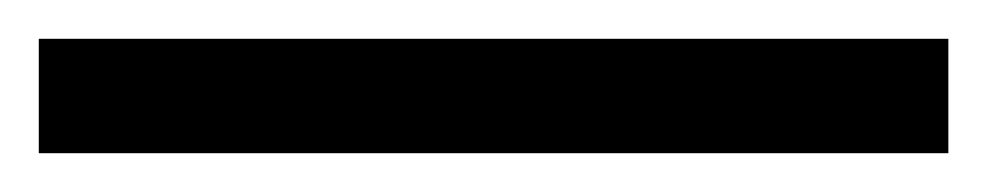

<svg xmlns="http://www.w3.org/2000/svg" viewBox="-25 -839 509 99"><path d="M-5 -760H464V-819H-5Z"/></svg>

Font: Noto Serif SemiBold
Style: Regular
Weight: 600
Designer: Monotype Design Team
Foundry: Monotype Imaging Inc.
Version: Version 2.013